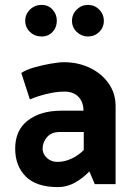

<svg xmlns="http://www.w3.org/2000/svg" viewBox="-20 -752 543 784"><path d="M154 -145Q154 -171 172 -192Q190 -213 224 -213H322V-139Q297 -115 269.5 -103Q242 -91 215 -91Q197 -91 183.5 -98.5Q170 -106 162 -118.5Q154 -131 154 -145ZM102 -346Q129 -358 169 -368Q209 -378 243 -378Q279 -378 299.5 -357.5Q320 -337 321 -301V-300H226Q144 -299 93 -259.5Q42 -220 42 -145Q42 -75 85 -31.5Q128 12 217 12Q253 12 285.5 -6Q318 -24 345 -52L367 0H452V-319Q452 -371 423.5 -411.5Q395 -452 347 -475Q299 -498 241 -498Q221 -498 186.5 -492Q152 -486 119 -476.5Q86 -467 67 -454ZM150 -603Q177 -603 194.5 -621.5Q212 -640 212 -667Q212 -694 194.5 -713Q177 -732 150 -732Q122 -732 102.5 -713Q83 -694 83 -667Q83 -640 102.5 -621.5Q122 -603 150 -603ZM339 -603Q366 -603 385 -621.5Q404 -640 404 -667Q404 -694 385 -713Q366 -732 339 -732Q313 -732 293.5 -713Q274 -694 274 -667Q274 -640 293.5 -621.5Q313 -603 339 -603Z"/></svg>

Font: Catamaran Thin
Style: Bold
Weight: 700
Version: Version 2.000